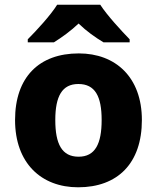

<svg xmlns="http://www.w3.org/2000/svg" viewBox="-20 -786 667 816"><path d="M406 -766H223C195 -721 135 -656 98 -619V-606H209C244 -628 279 -653 314 -686C348 -653 385 -627 420 -606H531V-619C496 -655 435 -721 406 -766ZM583 -276C583 -458 471 -559 315 -559C146 -559 44 -458 44 -276C44 -92 156 10 312 10C480 10 583 -92 583 -276ZM215 -276C215 -377 244 -429 313 -429C384 -429 412 -377 412 -276C412 -174 384 -120 314 -120C243 -120 215 -174 215 -276Z"/></svg>

Font: Noto Sans Telugu ExtraBold
Style: Regular
Weight: 800
Designer: Jelle Bosma - Monotype Design Team
Foundry: Monotype Imaging Inc.
Version: Version 2.005